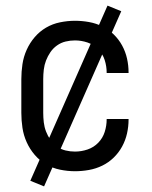

<svg xmlns="http://www.w3.org/2000/svg" viewBox="-20 -602 540 684"><path d="M247 8Q221 8 194 2.5Q167 -3 144 -16.5Q121 -30 103.5 -50.5Q86 -71 75 -95.5Q64 -120 60 -146.5Q56 -173 56 -200V-320Q56 -347 60 -373.5Q64 -400 75 -424.5Q86 -449 103.5 -469.5Q121 -490 144 -503.5Q167 -517 194 -522.5Q221 -528 247 -528Q272 -528 297 -523.5Q322 -519 344.5 -508Q367 -497 385 -479.5Q403 -462 415 -440Q427 -418 432.5 -393.5Q438 -369 438 -344V-342H360V-343Q360 -366 353 -388Q346 -410 330 -426.5Q314 -443 292 -450.5Q270 -458 247 -458Q230 -458 213.5 -454Q197 -450 183 -440Q169 -430 159.5 -416Q150 -402 144 -386.5Q138 -371 136 -354Q134 -337 134 -320V-200Q134 -183 136 -166Q138 -149 144 -133.5Q150 -118 159.5 -104Q169 -90 183 -80Q197 -70 213.5 -66Q230 -62 247 -62Q270 -62 292 -69.5Q314 -77 330 -93.5Q346 -110 353 -132Q360 -154 360 -177V-178H438V-176Q438 -151 432.5 -126.5Q427 -102 415 -80Q403 -58 385 -40.5Q367 -23 344.5 -12Q322 -1 297 3.5Q272 8 247 8ZM137 62 88 42 363 -582 412 -562Z"/></svg>

Font: Iosevka Term SS14
Style: Regular
Weight: 400
Monospace: yes
Designer: Belleve Invis
Foundry: Belleve Invis
Version: Version 24.1.1; ttfautohint (v1.8.4)